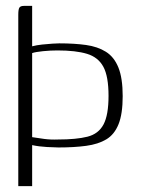

<svg xmlns="http://www.w3.org/2000/svg" viewBox="-20 -523 480 651"><path d="M42 108V-473Q42 -492 46 -497.5Q50 -503 61 -503H89V-366Q104 -370 123 -372Q142 -374 158 -375Q174 -376 181 -376Q232 -376 271.5 -370.5Q311 -365 339 -347.5Q367 -330 381.5 -294Q396 -258 396 -197Q396 -137 382 -102Q368 -67 340.5 -50.5Q313 -34 272 -28.5Q231 -23 178 -23Q167 -23 139.5 -24.5Q112 -26 89 -31V108ZM348 -198Q348 -264 330.5 -296.5Q313 -329 275 -340.5Q237 -352 175 -352Q151 -352 126 -349.5Q101 -347 89 -343V-58Q107 -55 129.5 -52Q152 -49 176 -50Q239 -50 276.5 -59.5Q314 -69 331 -101Q348 -133 348 -198Z"/></svg>

Font: Genos Thin Light
Style: Regular
Weight: 300
Version: Version 1.010